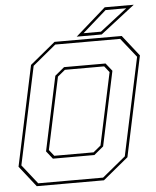

<svg xmlns="http://www.w3.org/2000/svg" viewBox="-57 -897 768 945"><g transform="rotate(-5 326.5 -424.0)"><path d="M86 0 5 -103 110 -597 235 -700H567L648 -597L543 -103L418 0ZM185 -141.5H379L416 -172L492 -528L468 -558.5H274L237 -528L161 -172ZM94.5 -13.5H415L530.5 -108.5L633.5 -591.5L558 -686.5H237.5L122.5 -591.5L19.5 -108.5ZM177 -128 146.5 -166.5 224.5 -533.5 271 -572H476L506.5 -533.5L428.5 -166.5L382 -128ZM346 -716 496 -848H639.5L469.5 -716ZM381 -730H467L601 -834H499Z"/></g></svg>

Font: Tourney Thin Thin
Style: Italic
Weight: 250
Italic angle: -12°
Version: Version 1.015